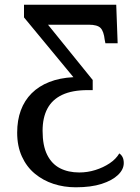

<svg xmlns="http://www.w3.org/2000/svg" viewBox="-20 -556 595 816"><path d="M302 240Q252 240 207.5 225.5Q163 211 128 182Q93 153 73 109Q53 65 53 8Q53 -45 68.5 -87Q84 -129 114.5 -159.5Q145 -190 189.5 -207.5Q234 -225 292 -228L82 -482V-536H474L480 -372H428L425 -387Q421 -423 407.5 -437Q394 -451 357 -451H184L374 -216V-173H353Q287 -173 244.5 -153Q202 -133 181.5 -94.5Q161 -56 161 0Q161 63 180.5 102Q200 141 235 159Q270 177 317 177Q352 177 385.5 166.5Q419 156 446 138Q473 120 487 96Q496 102 501 112Q506 122 506 137Q506 164 481.5 187.5Q457 211 412 225.5Q367 240 302 240Z"/></svg>

Font: ET Text
Style: Regular
Weight: 470
Designer: Monotype Design Team
Foundry: Monotype Imaging Inc.
Version: Version 2.009